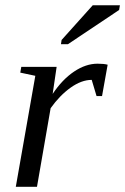

<svg xmlns="http://www.w3.org/2000/svg" viewBox="-20 -715 479 735"><path d="M353.5 -471.2Q377.9 -471.2 392.1 -467.3L370.6 -347.2H349.6L331.1 -409.2Q292 -409.2 250.2 -379.4Q208.5 -349.6 173.8 -300.8L121.6 0H40.5L115.2 -424.8L57.6 -437L61.5 -459H196.8L181.6 -355.5Q218.3 -410.6 263.4 -440.9Q308.6 -471.2 353.5 -471.2ZM213.4 -545.9 215.8 -562 335 -694.8H439L436 -676.8L240.2 -545.9Z"/></svg>

Font: Liberation Serif
Style: Italic
Weight: 400
Italic angle: -16.333°
Designer: Steve Matteson
Foundry: Ascender Corporation
Version: Version 2.1.5